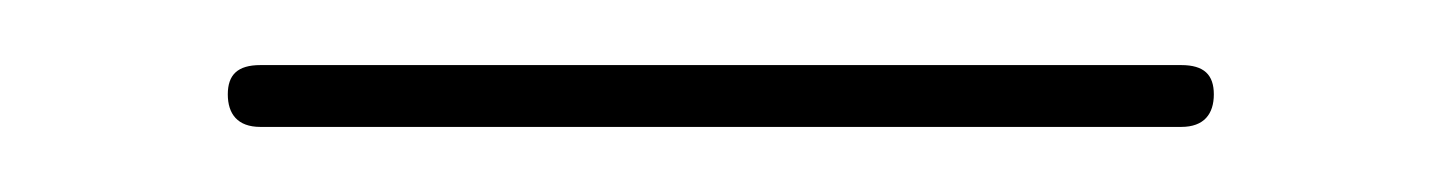

<svg xmlns="http://www.w3.org/2000/svg" viewBox="-20 -305 442 59"><path d="M50 -276C50 -270 53 -266 60 -266H343C350 -266 353 -270 353 -276C353 -282 350 -285 343 -285H60C53 -285 50 -282 50 -276Z"/></svg>

Font: Electronic
Style: ExThn
Weight: 100
Version: Version 1.011